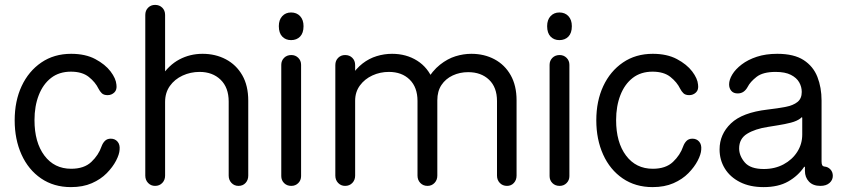

<svg xmlns="http://www.w3.org/2000/svg" viewBox="-20 -750 3452 785"><path d="M270 15Q200 15 148 -20.5Q96 -56 68 -118Q40 -180 40 -258Q40 -337 68.5 -398Q97 -459 149 -494.5Q201 -530 271 -530Q329 -530 369.5 -508.5Q410 -487 432 -458Q454 -429 456 -404Q459 -383 447.5 -372Q436 -361 420 -361Q404 -361 396 -369Q388 -377 383 -387Q370 -414 343 -435.5Q316 -457 270 -457Q222 -457 189 -431.5Q156 -406 138.5 -361Q121 -316 121 -259Q121 -168 161.5 -114Q202 -60 271 -60Q324 -60 353.5 -88Q383 -116 395 -151Q400 -165 409 -174Q418 -183 433 -183Q450 -183 460.5 -171Q471 -159 469 -138Q468 -119 454.5 -93Q441 -67 416.5 -42Q392 -17 355.5 -1Q319 15 270 15Z M614 10Q597 10 585.5 -2Q574 -14 574 -32V-689Q574 -707 585.5 -718.5Q597 -730 614 -730Q632 -730 643.5 -718.5Q655 -707 655 -689V-417L638 -435Q670 -484 713.5 -507Q757 -530 808 -530Q861 -530 903.5 -507.5Q946 -485 970.5 -442.5Q995 -400 995 -338V-32Q995 -14 984 -2Q973 10 955 10Q938 10 926.5 -2Q915 -14 915 -32V-335Q915 -392 882 -424Q849 -456 796 -456Q759 -456 726.5 -441Q694 -426 674.5 -398.5Q655 -371 655 -333V-32Q655 -14 643.5 -2Q632 10 614 10Z M1171 10Q1153 10 1141.5 -1.5Q1130 -13 1130 -30V-485Q1130 -502 1141.5 -513.5Q1153 -525 1171 -525Q1188 -525 1199.5 -513.5Q1211 -502 1211 -485V-30Q1211 -13 1199.5 -1.5Q1188 10 1171 10ZM1170 -586Q1148 -586 1134 -600.5Q1120 -615 1120 -643Q1120 -669 1134 -684Q1148 -699 1170 -699Q1193 -699 1207 -684Q1221 -669 1221 -643Q1221 -615 1207 -600.5Q1193 -586 1170 -586Z M1391 10Q1374 10 1362.5 -2Q1351 -14 1351 -32V-484Q1351 -502 1362.5 -513.5Q1374 -525 1391 -525Q1409 -525 1420.5 -513.5Q1432 -502 1432 -484V-423L1415 -437Q1436 -470 1462.5 -490.5Q1489 -511 1520 -520.5Q1551 -530 1583 -530Q1641 -530 1685.5 -502Q1730 -474 1751 -421L1722 -417Q1748 -461 1779 -485.5Q1810 -510 1842.5 -520Q1875 -530 1907 -530Q1960 -530 2002 -507.5Q2044 -485 2068 -442.5Q2092 -400 2092 -340V-32Q2092 -14 2081 -2Q2070 10 2053 10Q2035 10 2023.5 -2Q2012 -14 2012 -32V-337Q2012 -393 1979.5 -424Q1947 -455 1894 -455Q1860 -455 1831 -441.5Q1802 -428 1785 -402.5Q1768 -377 1768 -340V-32Q1768 -14 1756.5 -2Q1745 10 1728 10Q1710 10 1698.5 -2Q1687 -14 1687 -32V-337Q1687 -393 1655 -424.5Q1623 -456 1570 -456Q1534 -456 1502.5 -441.5Q1471 -427 1451.5 -400.5Q1432 -374 1432 -338V-32Q1432 -14 1420.5 -2Q1409 10 1391 10Z M2268 10Q2250 10 2238.5 -1.5Q2227 -13 2227 -30V-485Q2227 -502 2238.5 -513.5Q2250 -525 2268 -525Q2285 -525 2296.5 -513.5Q2308 -502 2308 -485V-30Q2308 -13 2296.5 -1.5Q2285 10 2268 10ZM2267 -586Q2245 -586 2231 -600.5Q2217 -615 2217 -643Q2217 -669 2231 -684Q2245 -699 2267 -699Q2290 -699 2304 -684Q2318 -669 2318 -643Q2318 -615 2304 -600.5Q2290 -586 2267 -586Z M2648 15Q2578 15 2526 -20.5Q2474 -56 2446 -118Q2418 -180 2418 -258Q2418 -337 2446.5 -398Q2475 -459 2527 -494.5Q2579 -530 2649 -530Q2707 -530 2747.5 -508.5Q2788 -487 2810 -458Q2832 -429 2834 -404Q2837 -383 2825.5 -372Q2814 -361 2798 -361Q2782 -361 2774 -369Q2766 -377 2761 -387Q2748 -414 2721 -435.5Q2694 -457 2648 -457Q2600 -457 2567 -431.5Q2534 -406 2516.5 -361Q2499 -316 2499 -259Q2499 -168 2539.5 -114Q2580 -60 2649 -60Q2702 -60 2731.5 -88Q2761 -116 2773 -151Q2778 -165 2787 -174Q2796 -183 2811 -183Q2828 -183 2838.5 -171Q2849 -159 2847 -138Q2846 -119 2832.5 -93Q2819 -67 2794.5 -42Q2770 -17 2733.5 -1Q2697 15 2648 15Z M3102 15Q3046 15 3005.5 -5.5Q2965 -26 2943.5 -61Q2922 -96 2922 -139Q2922 -201 2968.5 -245.5Q3015 -290 3118 -302Q3161 -307 3192 -313Q3223 -319 3240.5 -333Q3258 -347 3258 -374Q3258 -395 3247.5 -413.5Q3237 -432 3213.5 -444Q3190 -456 3151 -456Q3099 -456 3073 -435.5Q3047 -415 3037 -395Q3030 -382 3020 -375Q3010 -368 2996 -368Q2979 -368 2970 -378.5Q2961 -389 2961 -405Q2961 -424 2974 -445.5Q2987 -467 3012.5 -486.5Q3038 -506 3074.5 -518Q3111 -530 3158 -530Q3226 -530 3265.5 -504.5Q3305 -479 3322 -435.5Q3339 -392 3339 -339V-90Q3339 -80 3341.5 -75Q3344 -70 3351 -69Q3365 -68 3375 -57.5Q3385 -47 3385 -31Q3385 -14 3371.5 -2Q3358 10 3334 10Q3304 10 3287.5 -7.5Q3271 -25 3271 -51V-68H3268Q3243 -31 3202.5 -8Q3162 15 3102 15ZM3103 -59Q3148 -59 3183.5 -78Q3219 -97 3239.5 -129Q3260 -161 3260 -200V-268Q3260 -270 3258.5 -270.5Q3257 -271 3254 -267Q3239 -255 3213.5 -248.5Q3188 -242 3162 -238Q3136 -234 3119 -231Q3067 -223 3034.5 -203Q3002 -183 3002 -143Q3002 -113 3025 -86Q3048 -59 3103 -59Z"/></svg>

Font: National Park
Style: Regular
Weight: 400
Designer: Andrea Herstowski, Ben Hoepner
Version: Version 1.009